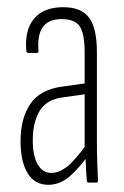

<svg xmlns="http://www.w3.org/2000/svg" viewBox="-20 -507 344 533"><path d="M226 0Q222 0 221 -5Q219 -30 218 -55.5Q217 -81 217 -95L215 -98V-361Q215 -413 201.5 -433.5Q188 -454 151 -454Q115 -454 99 -432Q83 -410 87 -365Q87 -360 82 -360H59Q54 -360 53 -366Q48 -423 74 -454.5Q100 -486 152 -487Q204 -488 226.5 -459Q249 -430 249 -362V-114Q249 -82 250 -54.5Q251 -27 252 -6Q252 0 248 0ZM114 6Q76 6 56.5 -26.5Q37 -59 37 -115Q37 -179 64.5 -219Q92 -259 155 -267L220 -276V-246L157 -237Q111 -232 91 -200.5Q71 -169 71 -117Q71 -75 84.5 -51Q98 -27 122 -27Q143 -27 164.5 -43Q186 -59 221 -107L222 -71Q188 -27 164.5 -10.5Q141 6 114 6Z"/></svg>

Font: Sofia Sans Extra Condensed ExtraLight
Style: Regular
Weight: 250
Designer: Botio Nikoltchev, Ani Petrova
Foundry: lettersoup
Version: Version 4.101